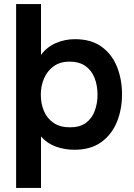

<svg xmlns="http://www.w3.org/2000/svg" viewBox="-20 -727 657 941"><path d="M59 194V-707H181V-458Q210 -497 254 -516Q298 -535 347 -535Q427 -535 478 -498Q529 -461 553.5 -399.5Q578 -338 578 -265Q578 -191 553 -129.5Q528 -68 476.5 -30.5Q425 7 344 7Q298 7 255 -8Q212 -23 181 -58V194ZM323 -103Q372 -103 401.5 -125Q431 -147 444.5 -184Q458 -221 458 -262Q458 -308 443.5 -345Q429 -382 398.5 -403.5Q368 -425 320 -425Q275 -425 243.5 -402.5Q212 -380 196 -343Q180 -306 180 -263Q180 -219 195.5 -182.5Q211 -146 243 -124.5Q275 -103 323 -103Z"/></svg>

Font: Onest SemiBold
Style: Regular
Weight: 600
Designer: Dmitri Voloshin, Andrey Kudryavtsev
Foundry: Dmitri Voloshin, Andrey Kudryavtsev
Version: Version 1.000;gftools[0.9.33]